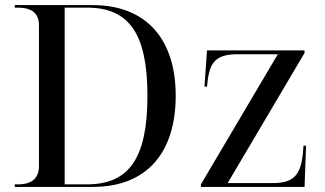

<svg xmlns="http://www.w3.org/2000/svg" viewBox="-20 -734 1278 754"><path d="M38 0H344C561 0 670 -139 670 -358C670 -585 550 -714 344 -714H38V-704H51C105 -704 133 -681 133 -636V-82C133 -34 105 -10 51 -10H38ZM321 -10H234V-704H322C488 -704 559 -600 559 -358C559 -114 488 -10 321 -10ZM769 0H1176L1182 -162H1172L1170 -138C1162 -45 1133 -15 1050 -15H874L1176 -526V-536H793L783 -394H793L795 -413C804 -495 833 -521 915 -521H1071L769 -10Z"/></svg>

Font: Noto Serif Display
Style: Regular
Weight: 400
Designer: Monotype Design Team
Foundry: Monotype Imaging Inc.
Version: Version 2.009